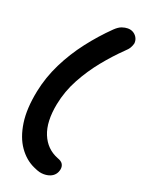

<svg xmlns="http://www.w3.org/2000/svg" viewBox="-193 -896 923 1244"><g transform="rotate(20 268.5 -274.0)"><path d="M274 263Q260 263 244.5 259.5Q229 256 201 243Q139 215 95.5 153Q52 91 38 -4Q24 -99 50 -227Q71 -330 119 -427Q167 -524 234 -611Q301 -698 377 -772Q402 -796 423.5 -803.5Q445 -811 464 -811Q488 -811 505.5 -799Q523 -787 531 -769Q539 -751 536 -732Q532 -717 523.5 -702Q515 -687 493 -667Q431 -607 371 -533Q311 -459 264.5 -373.5Q218 -288 199 -192Q174 -64 208 19Q242 102 323 134Q352 144 361 160.5Q370 177 366 197Q362 218 349.5 233Q337 248 317.5 255.5Q298 263 274 263Z"/></g></svg>

Font: Shantell Sans
Style: Bold Italic
Weight: 700
Italic angle: -11°
Designer: Stephen Nixon, Anya Danilova, Shantell Martin
Foundry: Arrow Type
Version: Version 1.011;[c5ecc13dd]